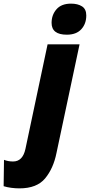

<svg xmlns="http://www.w3.org/2000/svg" viewBox="-144 -797 495 1057"><path d="M331 -712Q331 -747 307.5 -762Q284 -777 247 -777Q194 -777 167 -746Q140 -715 140 -671Q140 -606 224 -606Q276 -606 303.5 -636Q331 -666 331 -712ZM167 45 294 -553H118L-4 23Q-19 92 -72 92Q-99 92 -122 83L-124 228Q-105 234 -82 237Q-59 240 -37 240Q59 240 104.5 185Q150 130 167 45Z"/></svg>

Font: Noto Sans Display SemiCondensed Black
Style: Italic
Weight: 900
Width: 4
Designer: Monotype Design team
Foundry: Monotype Imaging Inc.
Version: 1.000